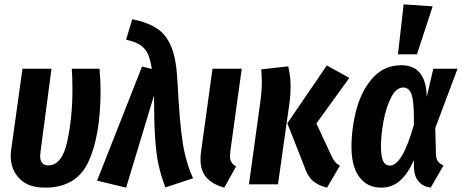

<svg xmlns="http://www.w3.org/2000/svg" viewBox="-20 -845 2117 880"><path d="M441 -434Q441 -225 386 -105Q331 15 187 15Q108 15 68.5 -27Q29 -69 29 -130Q29 -139 31 -157L83 -530H216L166 -152Q164 -138 164 -131Q164 -87 201 -87Q264 -87 288 -196Q312 -305 312 -434Q312 -490 309 -530H436Q441 -477 441 -434Z M793 -478Q803 -282 817.5 -190.5Q832 -99 865 -28L738 14Q718 -39 707 -88Q696 -137 691 -211.5Q686 -286 686 -408L558 15L425 -17L631 -540L676 -529Q669 -573 657.5 -598Q646 -623 623 -638.5Q600 -654 558 -663L586 -757Q659 -742 701 -713.5Q743 -685 765.5 -629.5Q788 -574 793 -478Z M1036 -154Q1034 -136 1034 -131Q1034 -113 1040.5 -102Q1047 -91 1062 -82L1008 15Q954 0 926.5 -31Q899 -62 899 -113Q899 -134 901 -146L954 -530H1088Z M1374 -84 1297 -280 1478 -545 1581 -488 1430 -279 1501 -127Q1510 -109 1518.5 -100Q1527 -91 1538 -86L1479 15Q1438 5 1413.5 -16.5Q1389 -38 1374 -84ZM1173 -377Q1180 -427 1180 -469Q1180 -502 1177 -527L1301 -541Q1312 -495 1312 -447Q1312 -409 1307 -375L1254 0H1121Z M1936 -401 1966 -530H2077L1975 -258L1978 -139Q1979 -117 1987.5 -105Q1996 -93 2013 -87L1954 15Q1918 10 1898 -14Q1878 -38 1877 -80V-111Q1850 -50 1814 -17.5Q1778 15 1726 15Q1664 15 1627.5 -33Q1591 -81 1591 -171Q1591 -260 1614.5 -346Q1638 -432 1689.5 -489Q1741 -546 1819 -546Q1933 -546 1936 -401ZM1726 -174Q1726 -128 1736 -107Q1746 -86 1767 -86Q1824 -86 1877 -273V-304Q1877 -384 1865.5 -414Q1854 -444 1828 -444Q1796 -444 1772.5 -398Q1749 -352 1737.5 -288.5Q1726 -225 1726 -174ZM1963 -816 1891 -596H1804L1830 -825Z"/></svg>

Font: Fira Sans Compressed SemiBold
Style: Italic
Weight: 600
Width: 1
Italic angle: -8°
Designer: bBox Type GmbH & Carrois Corporate GbR & Edenspiekermann AG
Foundry: bBox Type GmbH & Carrois Corporate GbR & Edenspiekermann AG
Version: Version 4.301